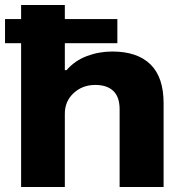

<svg xmlns="http://www.w3.org/2000/svg" viewBox="-20 -744 732 764"><path d="M64 0V-572H0V-668H64V-724H238V-668H447V-572H238V-465H245Q278 -503 326 -521Q374 -539 427 -539Q526 -539 578.5 -488Q631 -437 631 -333V0H456V-309Q456 -358 431 -382Q406 -406 359 -406Q308 -406 273 -373.5Q238 -341 238 -292V0Z"/></svg>

Font: Archivo SemiExpanded ExtraBold
Style: Regular
Weight: 800
Width: 6
Designer: Hector Gatti
Foundry: Omnibus-Type
Version: Version 2.001; ttfautohint (v1.8.3)